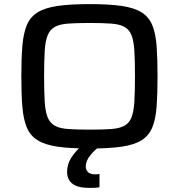

<svg xmlns="http://www.w3.org/2000/svg" viewBox="-20 -716 873 936"><path d="M417 8Q322 8 260.5 -1Q199 -10 163 -32.5Q127 -55 110.5 -95Q94 -135 89 -196Q84 -257 84 -344Q84 -431 89 -492Q94 -553 110.5 -593Q127 -633 163 -655.5Q199 -678 260.5 -687Q322 -696 417 -696Q512 -696 573.5 -687Q635 -678 670.5 -655.5Q706 -633 722.5 -593Q739 -553 743.5 -492Q748 -431 748 -344Q748 -257 743.5 -196Q739 -135 722.5 -95Q706 -55 670.5 -32.5Q635 -10 573.5 -1Q512 8 417 8ZM417 -84Q481 -84 522 -87Q563 -90 586.5 -103Q610 -116 621 -143.5Q632 -171 635 -220Q638 -269 638 -344Q638 -419 635 -468Q632 -517 621 -544.5Q610 -572 586.5 -585Q563 -598 522 -601Q481 -604 417 -604Q354 -604 312.5 -601Q271 -598 247.5 -585Q224 -572 212.5 -544.5Q201 -517 198 -468Q195 -419 195 -344Q195 -269 198 -220Q201 -171 212.5 -143.5Q224 -116 247.5 -103Q271 -90 312.5 -87Q354 -84 417 -84ZM418 200Q373 200 349 189Q325 178 316 160Q307 142 307 122Q307 84 328.5 51Q350 18 384 -10L464 0Q441 15 419.5 42Q398 69 398 96Q398 111 408.5 122.5Q419 134 447 134Q450 134 454.5 133.5Q459 133 465 132V197Q455 199 442 199.5Q429 200 418 200Z"/></svg>

Font: Saira Expanded Medium
Style: Regular
Weight: 500
Width: 7
Designer: Hector Gatti with collaboration of the Omnibus-Type team
Foundry: Omnibus-Type
Version: Version 1.100; ttfautohint (v1.8.3)